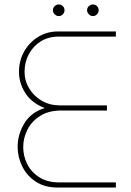

<svg xmlns="http://www.w3.org/2000/svg" viewBox="-20 -840 589 860"><path d="M238 0Q180 0 140 -26.5Q100 -53 79.5 -95Q59 -137 59 -182Q59 -238 89 -287.5Q119 -337 180 -356Q120 -380 92.5 -424.5Q65 -469 65 -518Q65 -568 88 -609Q111 -650 150.5 -674.5Q190 -699 239 -699H499V-676H242Q197 -676 163 -655Q129 -634 109.5 -598Q90 -562 90 -518Q90 -478 111 -443.5Q132 -409 167.5 -388.5Q203 -368 248 -368H459V-345H255Q198 -345 160 -321Q122 -297 103 -259.5Q84 -222 84 -181Q84 -141 102 -105Q120 -69 156 -46Q192 -23 245 -23H499V0ZM396 -768Q386 -768 378 -776Q370 -784 370 -794Q370 -805 378 -812.5Q386 -820 396 -820Q407 -820 414.5 -812.5Q422 -805 422 -794Q422 -784 414.5 -776Q407 -768 396 -768ZM243 -768Q233 -768 225 -776Q217 -784 217 -794Q217 -805 225 -812.5Q233 -820 243 -820Q254 -820 261.5 -812.5Q269 -805 269 -794Q269 -784 261.5 -776Q254 -768 243 -768Z"/></svg>

Font: MuseoModerno Thin Thin
Style: Regular
Weight: 250
Version: Version 1.003